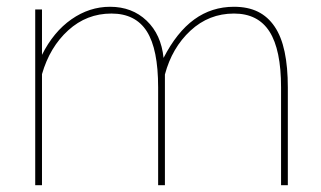

<svg xmlns="http://www.w3.org/2000/svg" viewBox="-20 -547 948 567"><path d="M830 0H810V-289Q810 -400 776 -453.5Q742 -507 671 -507Q597 -507 542.5 -456.5Q488 -406 467 -327V0H447V-289Q447 -402 413.5 -454.5Q380 -507 309 -507Q236 -507 181.5 -457.5Q127 -408 104 -328V0H84V-519H104V-385Q138 -453 191 -490Q244 -527 305 -527Q370 -527 413 -486Q456 -445 463 -376Q502 -452 553.5 -489.5Q605 -527 671 -527Q712 -527 741.5 -512.5Q771 -498 791 -468.5Q811 -439 820.5 -394Q830 -349 830 -289Z"/></svg>

Font: Raleway Thin Thin
Style: Regular
Weight: 250
Version: Version 4.026